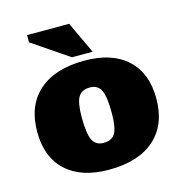

<svg xmlns="http://www.w3.org/2000/svg" viewBox="-109 -833 906 948"><g transform="rotate(-15 343.5 -358.5)"><path d="M333.5 15Q192.5 15 115.2 -56.2Q38 -127.5 38 -257.5Q38 -391 120.5 -464Q203 -537 353.5 -537Q494.5 -537 571.8 -465.8Q649 -394.5 649 -264.5Q649 -131 566.8 -58Q484.5 15 333.5 15ZM341 -120Q384 -120 401 -149.2Q418 -178.5 418 -252Q418 -335.5 402 -368.8Q386 -402 346 -402Q303.5 -402 286.2 -372.8Q269 -343.5 269 -270Q269 -186.5 285.2 -153.2Q301.5 -120 341 -120ZM405 -569H299L113.5 -695V-732H328.5Z"/></g></svg>

Font: Newsreader Caption ExtraBold
Style: Regular
Weight: 800
Designer: Hugues Gentile
Foundry: Production Type
Version: Version 1.001